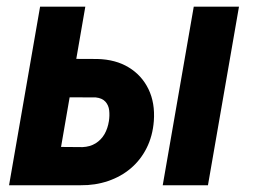

<svg xmlns="http://www.w3.org/2000/svg" viewBox="-20 -548 754 568"><path d="M156.7 -374 268.1 -373.5Q322.3 -372.1 360.8 -348.6Q399.4 -325.2 419.2 -284.4Q439 -243.7 435.1 -189.9Q431.6 -145.5 413.8 -110.1Q396 -74.7 366.9 -50Q337.9 -25.4 299.8 -12.5Q261.7 0.5 218.8 0H6.8L98.6 -528.3H232.4L160.6 -113.3L224.1 -112.8Q246.6 -113.8 262.9 -124Q279.3 -134.3 289.1 -151.1Q298.8 -168 302.2 -189.9Q304.7 -206.1 303 -221.4Q301.3 -236.8 291.7 -247.3Q282.2 -257.8 263.2 -259.8L136.2 -260.3ZM687 -528.3 595.2 0H461.4L553.2 -528.3Z"/></svg>

Font: Roboto Condensed
Style: Bold Italic
Weight: 700
Italic angle: -12°
Designer: Christian Robertson
Foundry: Google
Version: Version 3.0